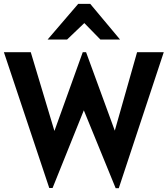

<svg xmlns="http://www.w3.org/2000/svg" viewBox="-30 -965 861 986"><path d="M564 1.5 400.5 -398.5 240 0.5H223L-10 -697H128L249.5 -292.5L395 -697H412L559.5 -294L674 -697H811L580 1.5ZM214.5 -762 371.5 -945H433.5L586.5 -762H485.5L403 -846.5L314.5 -762Z"/></svg>

Font: Alatsi
Style: Regular
Weight: 400
Designer: Spyros Zevelakis, Eben Sorkin
Foundry: www.sorkintype.com
Version: Version 1.008; ttfautohint (v1.8.4.7-5d5b)